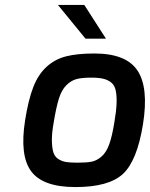

<svg xmlns="http://www.w3.org/2000/svg" viewBox="-20 -754 608 779"><path d="M215 -734H322L410 -597H327ZM82 -267Q95 -349 115 -400.5Q135 -452 169 -483Q203 -514 248.5 -525.5Q294 -537 363 -537Q492 -537 538 -467.5Q584 -398 560 -249Q536 -101 478.5 -48Q421 5 286 5Q154 5 106.5 -59Q59 -123 82 -267ZM198 -258Q190 -214 190.5 -184Q191 -154 196.5 -136Q202 -118 217 -108.5Q232 -99 249.5 -96.5Q267 -94 295 -94Q332 -94 352 -98Q372 -102 391.5 -118.5Q411 -135 423 -168Q435 -201 444 -258Q452 -304 453 -335Q454 -366 449.5 -387Q445 -408 431.5 -419Q418 -430 399 -434.5Q380 -439 350 -439Q312 -439 290 -433Q268 -427 249 -408Q230 -389 219 -354Q208 -319 198 -258Z"/></svg>

Font: Exo
Style: DemiBoldItalic
Weight: 600
Designer: Natanael Gama
Version: Version 1